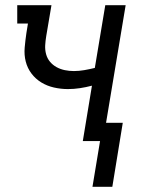

<svg xmlns="http://www.w3.org/2000/svg" viewBox="-20 -540 540 735"><path d="M334 175 363 0H297L332 -212Q309 -206 286 -202.5Q263 -199 240 -199Q213 -199 186.5 -205Q160 -211 138 -224.5Q116 -238 100.5 -258.5Q85 -279 78.5 -304.5Q72 -330 74.5 -358Q77 -386 81 -413L87 -450H46V-520H177L157 -402Q154 -384 153 -366.5Q152 -349 156.5 -332.5Q161 -316 171.5 -303.5Q182 -291 196.5 -283Q211 -275 228 -271.5Q245 -268 263 -268Q282 -268 302.5 -271.5Q323 -275 343 -280L383 -520H461L386 -70H450L410 175Z"/></svg>

Font: Iosevka Curly Slab
Style: Italic
Weight: 400
Italic angle: -9°
Monospace: yes
Designer: Belleve Invis
Foundry: Belleve Invis
Version: Version 22.1.2; ttfautohint (v1.8.4)